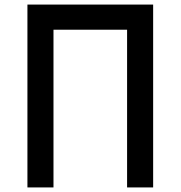

<svg xmlns="http://www.w3.org/2000/svg" viewBox="-20 -820 790 840"><path d="M100 -800H650V0H536V-690H214V0H100Z"/></svg>

Font: Martian Mono SemiExpanded
Style: Regular
Weight: 400
Width: 6
Monospace: yes
Designer: Roman Shamin
Foundry: Evil Martians
Version: Version 1.000